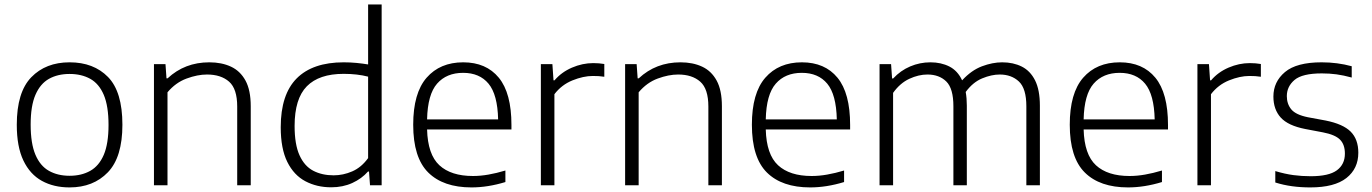

<svg xmlns="http://www.w3.org/2000/svg" viewBox="-20 -828 6131 858"><path d="M291 9.5Q220 9.5 167 -19.8Q114 -49 84.5 -110.8Q55 -172.5 55 -270.5Q55 -416 119.8 -482.8Q184.5 -549.5 291 -549.5Q398.5 -549.5 462.8 -483.8Q527 -418 527 -270.5Q527 -125.5 462 -58Q397 9.5 291 9.5ZM291 -42.5Q344 -42.5 383.2 -64.5Q422.5 -86.5 443.8 -136.2Q465 -186 465 -269.5Q465 -354 443.8 -404Q422.5 -454 383.2 -475.8Q344 -497.5 291 -497.5Q238 -497.5 199 -475.8Q160 -454 138.5 -404.5Q117 -355 117 -271.5Q117 -187 138.2 -136.8Q159.5 -86.5 198.8 -64.5Q238 -42.5 291 -42.5Z M668 0V-541.5H719.5L724 -478H729Q805.5 -549.5 915.5 -549.5Q970.5 -549.5 1012 -530.2Q1053.5 -511 1077 -468Q1100.5 -425 1100.5 -353.5V0H1040V-352Q1040 -431 1003.8 -463Q967.5 -495 905 -495Q862.5 -495 813.8 -477Q765 -459 728.5 -415.5V0Z M1460 9Q1396 9 1344.8 -18Q1293.5 -45 1264 -104.2Q1234.5 -163.5 1234.5 -259.5Q1234.5 -406 1306 -477.8Q1377.5 -549.5 1516 -549.5Q1545 -549.5 1573.2 -546.8Q1601.5 -544 1625 -540V-808H1685.5V0H1633.5L1629 -61.5H1624.5Q1596.5 -29.5 1554.2 -10.2Q1512 9 1460 9ZM1471 -44.5Q1513.5 -44.5 1554.2 -62.2Q1595 -80 1625 -121.5V-485.5Q1576.5 -498 1515.5 -498Q1406 -498 1351.2 -442.5Q1296.5 -387 1296.5 -265Q1296.5 -182.5 1318.5 -134Q1340.5 -85.5 1379.8 -65Q1419 -44.5 1471 -44.5Z M2087 9.5Q1961 9.5 1893.8 -57Q1826.5 -123.5 1826.5 -270.5Q1826.5 -412 1886.5 -480.8Q1946.5 -549.5 2050 -549.5Q2152.5 -549.5 2209 -480.8Q2265.5 -412 2265.5 -269.5V-249.5H1888.5Q1891.5 -137.5 1943.5 -89.5Q1995.5 -41.5 2093.5 -41.5Q2127 -41.5 2162.8 -47.8Q2198.5 -54 2238.5 -66V-14.5Q2160 9.5 2087 9.5ZM2049.5 -502.5Q1975.5 -502.5 1933.2 -454.2Q1891 -406 1888.5 -294.5H2206Q2203.5 -405.5 2163.2 -454Q2123 -502.5 2049.5 -502.5Z M2397 0V-541.5H2448.5L2453.5 -469H2458Q2489 -505.5 2536 -525.8Q2583 -546 2631 -546Q2657.5 -546 2680.5 -542V-485Q2668 -487 2655.5 -487.8Q2643 -488.5 2629 -488.5Q2587 -488.5 2538.2 -468.8Q2489.5 -449 2457.5 -407V0Z M2773.5 0V-541.5H2825L2829.5 -478H2834.5Q2911 -549.5 3021 -549.5Q3076 -549.5 3117.5 -530.2Q3159 -511 3182.5 -468Q3206 -425 3206 -353.5V0H3145.5V-352Q3145.5 -431 3109.2 -463Q3073 -495 3010.5 -495Q2968 -495 2919.2 -477Q2870.5 -459 2834 -415.5V0Z M3600.5 9.5Q3474.5 9.5 3407.2 -57Q3340 -123.5 3340 -270.5Q3340 -412 3400 -480.8Q3460 -549.5 3563.5 -549.5Q3666 -549.5 3722.5 -480.8Q3779 -412 3779 -269.5V-249.5H3402Q3405 -137.5 3457 -89.5Q3509 -41.5 3607 -41.5Q3640.5 -41.5 3676.2 -47.8Q3712 -54 3752 -66V-14.5Q3673.5 9.5 3600.5 9.5ZM3563 -502.5Q3489 -502.5 3446.8 -454.2Q3404.5 -406 3402 -294.5H3719.5Q3717 -405.5 3676.8 -454Q3636.5 -502.5 3563 -502.5Z M3910.5 0V-541.5H3962L3966.5 -477.5H3971.5Q4004.5 -513 4047.5 -531.2Q4090.5 -549.5 4138 -549.5Q4185.5 -549.5 4222.5 -530.8Q4259.5 -512 4279.5 -469Q4321 -514 4368.2 -531.8Q4415.5 -549.5 4458.5 -549.5Q4508 -549.5 4546 -530.5Q4584 -511.5 4605.5 -468.8Q4627 -426 4627 -355.5V0H4566.5V-353Q4566.5 -432.5 4533.2 -463.8Q4500 -495 4447.5 -495Q4411 -495 4369.2 -477.8Q4327.5 -460.5 4295.5 -417Q4300.5 -389 4300.5 -356V0H4240.5V-353Q4240.5 -432.5 4208.8 -463.8Q4177 -495 4124.5 -495Q4085 -495 4043.5 -475.8Q4002 -456.5 3971 -413V0Z M5021 9.5Q4895 9.5 4827.8 -57Q4760.5 -123.5 4760.5 -270.5Q4760.5 -412 4820.5 -480.8Q4880.5 -549.5 4984 -549.5Q5086.5 -549.5 5143 -480.8Q5199.5 -412 5199.5 -269.5V-249.5H4822.5Q4825.5 -137.5 4877.5 -89.5Q4929.5 -41.5 5027.5 -41.5Q5061 -41.5 5096.8 -47.8Q5132.5 -54 5172.5 -66V-14.5Q5094 9.5 5021 9.5ZM4983.5 -502.5Q4909.5 -502.5 4867.2 -454.2Q4825 -406 4822.5 -294.5H5140Q5137.5 -405.5 5097.2 -454Q5057 -502.5 4983.5 -502.5Z M5331 0V-541.5H5382.5L5387.5 -469H5392Q5423 -505.5 5470 -525.8Q5517 -546 5565 -546Q5591.5 -546 5614.5 -542V-485Q5602 -487 5589.5 -487.8Q5577 -488.5 5563 -488.5Q5521 -488.5 5472.2 -468.8Q5423.5 -449 5391.5 -407V0Z M5835.5 9.5Q5792.5 9.5 5754 4.2Q5715.5 -1 5679 -12.5V-63.5Q5722.5 -50.5 5760 -45.5Q5797.5 -40.5 5837 -40.5Q5918.5 -40.5 5954.2 -67Q5990 -93.5 5990 -141.5Q5990 -182 5968.2 -204Q5946.5 -226 5892 -236.5L5813 -251.5Q5736 -266.5 5703.2 -302.8Q5670.5 -339 5670.5 -396.5Q5670.5 -462.5 5722.2 -506Q5774 -549.5 5886 -549.5Q5956.5 -549.5 6020.5 -532V-481.5Q5984 -491.5 5952.5 -495.8Q5921 -500 5887 -500Q5799.5 -500 5765 -470.8Q5730.5 -441.5 5730.5 -398.5Q5730.5 -363.5 5750.5 -339.2Q5770.5 -315 5825 -304L5903.5 -289.5Q5981.5 -274 6015.8 -239.8Q6050 -205.5 6050 -145.5Q6050 -74.5 5996.8 -32.5Q5943.5 9.5 5835.5 9.5Z"/></svg>

Font: Encode Sans SemiExpanded SemiExpanded Light
Style: Regular
Weight: 300
Width: 6
Designer: Multiple Designers
Foundry: Impallari Type
Version: Version 3.000; ttfautohint (v1.8.3) -l 8 -r 50 -G 200 -x 14 